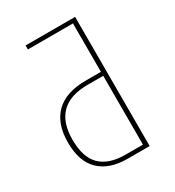

<svg xmlns="http://www.w3.org/2000/svg" viewBox="-166 -779 798 877"><g transform="rotate(-30 232.5 -340.5)"><path d="M365.2 -681.2V0H249Q153.8 0 101.8 -49.8Q49.8 -99.6 49.8 -200.2Q49.8 -299.8 103.5 -352.3Q157.2 -404.8 261.2 -404.8H341.8V-660.2H104V-681.2ZM250 -21H341.8V-383.8H259.8Q74.2 -383.8 74.2 -200.2Q74.2 -108.4 118.2 -64.7Q162.1 -21 250 -21Z"/></g></svg>

Font: Fira Sans Compressed Thin
Style: Regular
Weight: 100
Width: 1
Designer: Carrois Corporate & Edenspiekermann AG
Foundry: Carrois Corporate GbR & Edenspiekermann AG
Version: Version 4.203;PS 004.203;hotconv 1.0.88;makeotf.lib2.5.64775